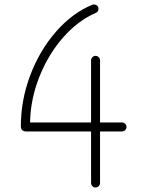

<svg xmlns="http://www.w3.org/2000/svg" viewBox="-20 -830 640 856"><path d="M524 -284Q532 -284 538 -278Q544 -272 544 -264Q544 -256 538 -250Q532 -244 524 -244H426V-14Q426 -6 420 0Q414 6 406 6Q398 6 392 0Q386 -6 386 -14V-244H96Q73 -244 73 -268Q73 -383 114.5 -493.5Q156 -604 229 -688Q302 -772 392 -809Q394 -810 399 -810Q407 -810 413 -805Q419 -800 419 -791Q419 -778 408 -773Q327 -738 261 -662.5Q195 -587 155.5 -487.5Q116 -388 114 -284H386V-561Q386 -569 392 -575Q398 -581 406 -581Q414 -581 420 -575Q426 -569 426 -561V-284Z"/></svg>

Font: Tsukimi Rounded Light
Style: Regular
Weight: 300
Designer: Takashi Funayama
Foundry: Takashi Funayama
Version: Version 1.032; ttfautohint (v1.8.3)